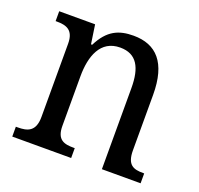

<svg xmlns="http://www.w3.org/2000/svg" viewBox="-101 -657 799 769"><g transform="rotate(20 298.5 -273.0)"><path d="M25 0H276V-42H271C231 -42 199 -49 199 -109V-320C199 -406 226 -483 310 -483C381 -483 407 -432 407 -346V0H572V-42H567C526 -42 498 -51 498 -114V-350C498 -487 441 -546 344 -546C282 -546 236 -527 200 -455H195L183 -536H30V-494H35C75 -494 108 -485 108 -426V-114C108 -51 74 -42 33 -42H25Z"/></g></svg>

Font: Noto Serif Armenian SemiCondensed
Style: Regular
Weight: 400
Width: 4
Designer: Monotype Design Team
Foundry: Monotype Imaging Inc.
Version: Version 2.008